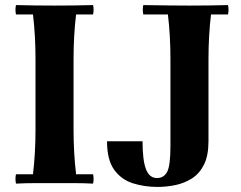

<svg xmlns="http://www.w3.org/2000/svg" viewBox="-20 -722 951 757"><path d="M43 2Q39 -17 43 -35H110Q115 -76 117.5 -120.5Q120 -165 120 -210V-490Q120 -535 117.5 -579.5Q115 -624 110 -665H43Q39 -684 43 -702Q78 -701 119.5 -700.5Q161 -700 195 -700Q230 -700 271.5 -700.5Q313 -701 347 -702Q351 -684 347 -665H280Q275 -624 272.5 -579.5Q270 -535 270 -490V-210Q270 -165 272.5 -120.5Q275 -76 280 -35H347Q351 -17 347 2Q313 0 271.5 0Q230 0 195 0Q161 0 119.5 0Q78 0 43 2ZM601 15Q549 15 503.5 0.5Q458 -14 430 -53Q402 -92 402 -165H542Q542 -90 555.5 -55Q569 -20 599 -20Q626 -20 639 -44.5Q652 -69 652 -145V-490Q652 -535 649.5 -579.5Q647 -624 642 -665H545Q541 -684 545 -702Q602 -701 647.5 -700.5Q693 -700 727 -700Q762 -700 803.5 -700.5Q845 -701 879 -702Q883 -684 879 -665H812Q807 -624 804.5 -579.5Q802 -535 802 -490V-165Q802 -109 784.5 -73.5Q767 -38 737.5 -19Q708 0 672.5 7.5Q637 15 601 15Z"/></svg>

Font: Poltawski Nowy
Style: Bold
Weight: 700
Designer: Adam Pótawski, Mateusz Machalski, Borys Kosmynka, Ania Wieluska
Foundry: Capitalics.wtf
Version: Version 1.001;gftools[0.9.25]